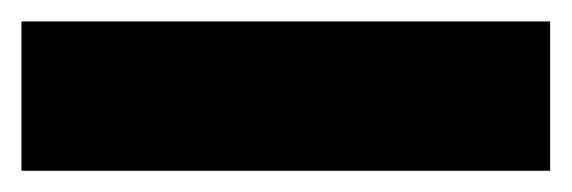

<svg xmlns="http://www.w3.org/2000/svg" viewBox="-20 -20 533 179"><path d="M492.9 0V139.2H0V0Z"/></svg>

Font: Inter P Black
Style: Regular
Weight: 900
Designer: Rasmus Andersson
Foundry: rsms
Version: Version 3.018;git-588b23468